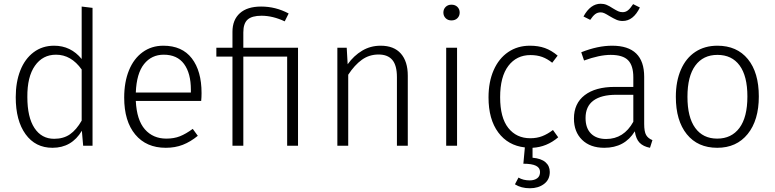

<svg xmlns="http://www.w3.org/2000/svg" viewBox="-20 -778 4135 1025"><path d="M474 -736V0H424L417 -80Q363 11 260 11Q169 11 116.5 -61.5Q64 -134 64 -259Q64 -340 88.5 -402Q113 -464 159.5 -499Q206 -534 269 -534Q358 -534 416 -463V-743ZM416 -134V-407Q360 -486 279 -486Q208 -486 166.5 -427Q125 -368 126 -260Q126 -152 164 -94.5Q202 -37 269 -37Q319 -37 353.5 -61Q388 -85 416 -134Z M1054 -239H705Q710 -137 753.5 -87.5Q797 -38 868 -38Q909 -38 940.5 -50.5Q972 -63 1009 -90L1036 -53Q997 -21 956 -5Q915 11 865 11Q761 11 702 -60Q643 -131 643 -257Q643 -340 668.5 -402.5Q694 -465 741.5 -499.5Q789 -534 852 -534Q952 -534 1004 -466.5Q1056 -399 1056 -281Q1056 -259 1054 -239ZM999 -299Q999 -387 962.5 -436.5Q926 -486 854 -486Q789 -486 749 -436Q709 -386 705 -284H999Z M1521 -706 1500 -664Q1436 -694 1376 -694Q1325 -694 1302 -673.5Q1279 -653 1279 -605V-523H1571V0H1513V-476H1279V0H1221V-476H1135V-523H1221V-608Q1221 -672 1260.5 -707.5Q1300 -743 1374 -743Q1452 -743 1521 -706Z M2157 -374V0H2099V-366Q2099 -429 2074.5 -458Q2050 -487 2001 -487Q1951 -487 1912 -459Q1873 -431 1839 -379V0H1781V-523H1831L1836 -435Q1869 -481 1913.5 -507.5Q1958 -534 2012 -534Q2083 -534 2120 -492Q2157 -450 2157 -374Z M2420 0H2362V-523H2420ZM2434 -711Q2434 -693 2422 -681Q2410 -669 2390 -669Q2371 -669 2359 -681Q2347 -693 2347 -711Q2347 -729 2359 -741Q2371 -753 2390 -753Q2410 -753 2422 -741Q2434 -729 2434 -711Z M2915 140Q2915 181 2884.5 204Q2854 227 2809 227Q2762 227 2729 206L2748 170Q2773 185 2808 185Q2832 185 2847.5 174Q2863 163 2863 140Q2863 118 2841.5 107Q2820 96 2774 96L2782 9Q2692 -1 2640 -71Q2588 -141 2588 -258Q2588 -341 2615.5 -403.5Q2643 -466 2693 -500Q2743 -534 2809 -534Q2854 -534 2889 -521.5Q2924 -509 2957 -481L2928 -443Q2902 -464 2874.5 -474Q2847 -484 2812 -484Q2738 -484 2694 -426.5Q2650 -369 2650 -259Q2650 -150 2693.5 -95Q2737 -40 2811 -40Q2846 -40 2874.5 -51Q2903 -62 2932 -84L2960 -45Q2899 7 2823 11V64Q2869 68 2892 88Q2915 108 2915 140Z M3463 -30 3450 11Q3414 4 3394.5 -16Q3375 -36 3369 -77Q3315 11 3206 11Q3131 11 3087.5 -31.5Q3044 -74 3044 -145Q3044 -226 3101.5 -270Q3159 -314 3261 -314H3361V-365Q3361 -428 3333 -456.5Q3305 -485 3240 -485Q3180 -485 3098 -455L3083 -499Q3171 -534 3248 -534Q3419 -534 3419 -368V-116Q3419 -75 3429.5 -57Q3440 -39 3463 -30ZM3361 -128V-272H3270Q3190 -272 3148 -241Q3106 -210 3106 -148Q3106 -94 3135 -65Q3164 -36 3216 -36Q3310 -36 3361 -128ZM3234 -692Q3218 -702 3207.5 -707Q3197 -712 3187 -712Q3170 -712 3157.5 -702.5Q3145 -693 3131 -672L3095 -690Q3132 -758 3187 -758Q3204 -758 3218.5 -752Q3233 -746 3251 -734Q3269 -723 3280 -718Q3291 -713 3304 -713Q3320 -713 3332.5 -723Q3345 -733 3360 -756L3396 -738Q3361 -666 3304 -666Q3286 -666 3271 -672.5Q3256 -679 3234 -692Z M4031 -263Q4031 -136 3971.5 -62.5Q3912 11 3809 11Q3705 11 3646.5 -61.5Q3588 -134 3588 -261Q3588 -344 3615 -406Q3642 -468 3692 -501Q3742 -534 3810 -534Q3914 -534 3972.5 -462.5Q4031 -391 4031 -263ZM3650 -261Q3650 -152 3691.5 -95Q3733 -38 3809 -38Q3885 -38 3927.5 -95Q3970 -152 3970 -263Q3970 -372 3928.5 -428.5Q3887 -485 3810 -485Q3734 -485 3692 -428Q3650 -371 3650 -261Z"/></svg>

Font: Statis Sans Light
Style: Regular
Weight: 300
Designer: bBox Type GmbH
Foundry: bBox Type GmbH
Version: Version 1.000